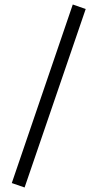

<svg xmlns="http://www.w3.org/2000/svg" viewBox="-20 -725 442 850"><path d="M302.2 -705.1 359.4 -685.1 88.9 105 32.2 85.4Z"/></svg>

Font: Vazirmatn RD FD Light
Style: Regular
Weight: 300
Designer: Saber Rastikerdar
Foundry: Saber Rastikerdar
Version: Version 33.003